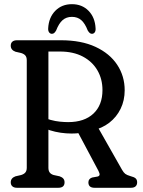

<svg xmlns="http://www.w3.org/2000/svg" viewBox="-20 -891 677 911"><path d="M571.6 -462.7Q571.6 -414.6 552.4 -375.1Q533.2 -335.6 498.7 -308.8Q464.1 -282.1 417.7 -271.8Q400 -268.6 386.3 -265.3Q372.5 -262 357.2 -259.7Q341.8 -257.4 319.3 -257.4Q294.3 -257.4 267.8 -261.2Q241.3 -265.1 217.3 -272.7Q193.3 -280.4 175.1 -291.2L178.5 -340.5Q197.8 -328.2 220.4 -322Q242.9 -315.8 264.7 -313.7Q286.4 -311.6 303.3 -311.6Q380.4 -311.6 423.3 -352Q466.2 -392.4 466.2 -463.5Q466.2 -516.2 442.1 -557.5Q417.9 -598.9 372.9 -622.7Q327.8 -646.5 264.6 -646.5H209.7V-95.1Q209.7 -81 215.5 -73Q221.2 -64.9 233.7 -60.8L263.1 -54.4Q274.6 -50.4 280.5 -43.5Q286.3 -36.6 286.3 -25.9Q286.3 0 256.5 0H60.8Q46.5 0 38.8 -6.8Q31 -13.5 31 -25.9Q31 -46.1 53.3 -54.4L80 -60.5Q94.3 -64.9 100.6 -73Q107 -81 107 -95.1V-604.9Q107 -619.3 100.6 -627.2Q94.3 -635.1 80 -639.5L53.3 -645.6Q31 -653.9 31 -674.1Q31 -686.8 38.8 -693.4Q46.5 -700 60.8 -700H269.3Q365.7 -700 433.3 -668.6Q500.8 -637.2 536.2 -583.5Q571.6 -529.8 571.6 -462.7ZM337.6 -286 437.2 -300.1 559.2 -85.1Q566.8 -71.9 574.4 -66.1Q582 -60.3 597.9 -55.7Q616.8 -51 623.8 -44.4Q630.7 -37.7 630.7 -25.9Q630.7 -13.7 623.4 -6.9Q616.1 0 600.9 0H428.7Q399.4 0 399.4 -25.9Q399.4 -34.4 404.1 -40.2Q408.7 -46 417.2 -48.7L443.2 -53.4Q451.4 -55.6 452.5 -61.7Q453.5 -67.8 447.1 -80.3ZM321.3 -811Q294.7 -811 277 -795.4Q259.2 -779.9 246.4 -746.5Q241.7 -738.3 237.1 -734.5Q232.5 -730.6 226.3 -730.6Q218 -730.6 212.9 -737.7Q207.8 -744.8 208.6 -756.9Q211.4 -808.3 242.4 -839.8Q273.3 -871.2 321.3 -871.2Q369.3 -871.2 400.1 -839.8Q430.9 -808.3 433.5 -756.9Q434.5 -744.8 429.6 -737.7Q424.6 -730.6 416.1 -730.6Q410.4 -730.6 405.8 -734.5Q401.2 -738.3 396.2 -746.5Q383.4 -779.9 365.7 -795.4Q347.9 -811 321.3 -811Z"/></svg>

Font: Fraunces 144pt S100 Black
Style: Regular
Weight: 900
Version: Version 1.000